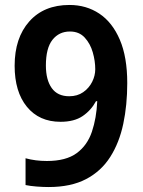

<svg xmlns="http://www.w3.org/2000/svg" viewBox="-20 -744 576 774"><path d="M493 -409Q493 -321 477 -245Q461 -169 424.5 -111.5Q388 -54 327 -22Q266 10 176 10Q154 10 128 8Q102 6 83 2V-106Q123 -95 169 -95Q246 -95 289 -126.5Q332 -158 350.5 -213Q369 -268 372 -336H367Q347 -299 313 -276Q279 -253 224 -253Q138 -253 88.5 -313.5Q39 -374 39 -479Q39 -591 98 -657.5Q157 -724 260 -724Q328 -724 380.5 -689Q433 -654 463 -584Q493 -514 493 -409ZM262 -617Q218 -617 191.5 -583.5Q165 -550 165 -480Q165 -422 188.5 -389Q212 -356 259 -356Q292 -356 315.5 -372.5Q339 -389 351.5 -414Q364 -439 364 -465Q364 -498 354 -533Q344 -568 321.5 -592.5Q299 -617 262 -617Z"/></svg>

Font: Noto Sans Bengali SemiCondensed SemiBold
Style: Regular
Weight: 600
Width: 4
Designer: Joana Ranito - Universal Thirst; Jelle Bosma - Monotype Design Team
Foundry: Universal Thirst ehf.
Version: Version 3.000; ttfautohint (v1.8.4.7-5d5b)